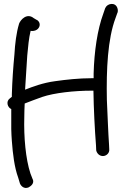

<svg xmlns="http://www.w3.org/2000/svg" viewBox="-20 -764 630 972"><path d="M37 -212V-171C36 -131 37 -90 40 -50C45 17 53 83 72 135L81 165C86 177 101 194 124 185C135 179 153 167 147 146L146 145L134 114C110 41 100 -70 103 -172C103 -196 104 -217 105 -240C132 -251 158 -260 193 -273C255 -294 356 -305 444 -305H453C454 -220 460 -102 466 -28L467 -4V-3C470 11 482 26 501 26C518 26 536 11 533 -10L532 -32C528 -87 524 -194 521 -259C518 -412 525 -567 565 -673L575 -701L576 -702C577 -708 577 -716 574 -724C563 -755 523 -746 514 -725L513 -724L503 -695C473 -614 457 -503 454 -392V-368H442C381 -368 315 -361 259 -353C198 -345 145 -325 107 -310C110 -368 115 -426 118 -483C122 -527 126 -571 135 -608C136 -608 139 -607 142 -607C169 -607 181 -625 181 -639C181 -647 178 -655 169 -662H168L151 -672C117 -700 84 -665 76 -643V-642C63 -599 56 -543 53 -488C47 -426 42 -355 40 -287V-274L30 -266C8 -250 19 -219 37 -212Z"/></svg>

Font: Stray Cat
Style: ExBdExt
Weight: 800
Version: Version 1.0